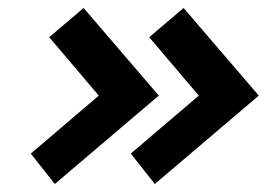

<svg xmlns="http://www.w3.org/2000/svg" viewBox="-20 -520 667 480"><path d="M57 -136 227 -281 103 -427 189 -500 377 -281 117 -60ZM307 -136 477 -281 353 -427 439 -500 627 -281 367 -60Z"/></svg>

Font: Exo
Style: Bold Italic
Weight: 700
Italic angle: -9°
Designer: Natanael Gama
Foundry: Natanael Gama
Version: Version 1.500; ttfautohint (v1.6)